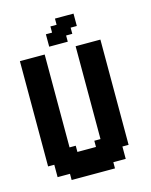

<svg xmlns="http://www.w3.org/2000/svg" viewBox="-112 -808 694 881"><g transform="rotate(-15 235.5 -367.5)"><path d="M382.4 -117.6H411.8V-88.2H382.4ZM352.9 -117.6H382.4V-88.2H352.9ZM323.5 -117.6H352.9V-88.2H323.5ZM323.5 -88.2H352.9V-58.8H323.5ZM352.9 -88.2H382.4V-58.8H352.9ZM323.5 -58.8H352.9V-29.4H323.5ZM294.1 -58.8H323.5V-29.4H294.1ZM352.9 -58.8H382.4V-29.4H352.9ZM294.1 -29.4H323.5V0H294.1ZM264.7 -29.4H294.1V0H264.7ZM235.3 -29.4H264.7V0H235.3ZM205.9 -29.4H235.3V0H205.9ZM176.5 -29.4H205.9V0H176.5ZM147.1 -29.4H176.5V0H147.1ZM117.6 -29.4H147.1V0H117.6ZM117.6 -58.8H147.1V-29.4H117.6ZM88.2 -58.8H117.6V-29.4H88.2ZM58.8 -58.8H88.2V-29.4H58.8ZM58.8 -88.2H88.2V-58.8H58.8ZM88.2 -88.2H117.6V-58.8H88.2ZM117.6 -88.2H147.1V-58.8H117.6ZM147.1 -88.2H176.5V-58.8H147.1ZM176.5 -88.2H205.9V-58.8H176.5ZM205.9 -88.2H235.3V-58.8H205.9ZM235.3 -88.2H264.7V-58.8H235.3ZM264.7 -88.2H294.1V-58.8H264.7ZM294.1 -88.2H323.5V-58.8H294.1ZM264.7 -58.8H294.1V-29.4H264.7ZM235.3 -58.8H264.7V-29.4H235.3ZM205.9 -58.8H235.3V-29.4H205.9ZM176.5 -58.8H205.9V-29.4H176.5ZM147.1 -58.8H176.5V-29.4H147.1ZM88.2 -117.6H117.6V-88.2H88.2ZM58.8 -117.6H88.2V-88.2H58.8ZM29.4 -117.6H58.8V-88.2H29.4ZM88.2 -147.1H117.6V-117.6H88.2ZM117.6 -147.1H147.1V-117.6H117.6ZM147.1 -147.1H176.5V-117.6H147.1ZM147.1 -117.6H176.5V-88.2H147.1ZM117.6 -117.6H147.1V-88.2H117.6ZM58.8 -147.1H88.2V-117.6H58.8ZM58.8 -176.5H88.2V-147.1H58.8ZM29.4 -176.5H58.8V-147.1H29.4ZM29.4 -205.9H58.8V-176.5H29.4ZM29.4 -147.1H58.8V-117.6H29.4ZM29.4 -235.3H58.8V-205.9H29.4ZM58.8 -235.3H88.2V-205.9H58.8ZM88.2 -235.3H117.6V-205.9H88.2ZM117.6 -235.3H147.1V-205.9H117.6ZM117.6 -205.9H147.1V-176.5H117.6ZM117.6 -176.5H147.1V-147.1H117.6ZM88.2 -205.9H117.6V-176.5H88.2ZM58.8 -205.9H88.2V-176.5H58.8ZM88.2 -176.5H117.6V-147.1H88.2ZM176.5 -117.6H205.9V-88.2H176.5ZM205.9 -117.6H235.3V-88.2H205.9ZM235.3 -117.6H264.7V-88.2H235.3ZM264.7 -117.6H294.1V-88.2H264.7ZM294.1 -117.6H323.5V-88.2H294.1ZM294.1 -147.1H323.5V-117.6H294.1ZM264.7 -147.1H294.1V-117.6H264.7ZM323.5 -147.1H352.9V-117.6H323.5ZM352.9 -147.1H382.4V-117.6H352.9ZM352.9 -176.5H382.4V-147.1H352.9ZM382.4 -176.5H411.8V-147.1H382.4ZM382.4 -205.9H411.8V-176.5H382.4ZM382.4 -147.1H411.8V-117.6H382.4ZM382.4 -235.3H411.8V-205.9H382.4ZM382.4 -264.7H411.8V-235.3H382.4ZM382.4 -294.1H411.8V-264.7H382.4ZM382.4 -323.5H411.8V-294.1H382.4ZM382.4 -352.9H411.8V-323.5H382.4ZM352.9 -352.9H382.4V-323.5H352.9ZM352.9 -382.4H382.4V-352.9H352.9ZM323.5 -352.9H352.9V-323.5H323.5ZM294.1 -352.9H323.5V-323.5H294.1ZM294.1 -323.5H323.5V-294.1H294.1ZM294.1 -294.1H323.5V-264.7H294.1ZM294.1 -264.7H323.5V-235.3H294.1ZM294.1 -235.3H323.5V-205.9H294.1ZM294.1 -205.9H323.5V-176.5H294.1ZM294.1 -176.5H323.5V-147.1H294.1ZM323.5 -176.5H352.9V-147.1H323.5ZM323.5 -205.9H352.9V-176.5H323.5ZM352.9 -205.9H382.4V-176.5H352.9ZM352.9 -235.3H382.4V-205.9H352.9ZM352.9 -264.7H382.4V-235.3H352.9ZM352.9 -294.1H382.4V-264.7H352.9ZM323.5 -323.5H352.9V-294.1H323.5ZM323.5 -294.1H352.9V-264.7H323.5ZM323.5 -264.7H352.9V-235.3H323.5ZM323.5 -235.3H352.9V-205.9H323.5ZM352.9 -323.5H382.4V-294.1H352.9ZM382.4 -382.4H411.8V-352.9H382.4ZM382.4 -411.8H411.8V-382.4H382.4ZM382.4 -441.2H411.8V-411.8H382.4ZM382.4 -470.6H411.8V-441.2H382.4ZM382.4 -500H411.8V-470.6H382.4ZM352.9 -500H382.4V-470.6H352.9ZM352.9 -529.4H382.4V-500H352.9ZM352.9 -558.8H382.4V-529.4H352.9ZM323.5 -558.8H352.9V-529.4H323.5ZM294.1 -558.8H323.5V-529.4H294.1ZM323.5 -382.4H352.9V-352.9H323.5ZM323.5 -411.8H352.9V-382.4H323.5ZM323.5 -441.2H352.9V-411.8H323.5ZM352.9 -441.2H382.4V-411.8H352.9ZM352.9 -470.6H382.4V-441.2H352.9ZM352.9 -411.8H382.4V-382.4H352.9ZM294.1 -382.4H323.5V-352.9H294.1ZM294.1 -411.8H323.5V-382.4H294.1ZM323.5 -470.6H352.9V-441.2H323.5ZM294.1 -470.6H323.5V-441.2H294.1ZM294.1 -441.2H323.5V-411.8H294.1ZM294.1 -529.4H323.5V-500H294.1ZM323.5 -529.4H352.9V-500H323.5ZM323.5 -500H352.9V-470.6H323.5ZM294.1 -500H323.5V-470.6H294.1ZM294.1 -588.2H323.5V-558.8H294.1ZM117.6 -558.8H147.1V-529.4H117.6ZM117.6 -588.2H147.1V-558.8H117.6ZM88.2 -558.8H117.6V-529.4H88.2ZM58.8 -558.8H88.2V-529.4H58.8ZM58.8 -529.4H88.2V-500H58.8ZM58.8 -500H88.2V-470.6H58.8ZM29.4 -500H58.8V-470.6H29.4ZM29.4 -470.6H58.8V-441.2H29.4ZM58.8 -470.6H88.2V-441.2H58.8ZM88.2 -470.6H117.6V-441.2H88.2ZM117.6 -470.6H147.1V-441.2H117.6ZM117.6 -529.4H147.1V-500H117.6ZM117.6 -500H147.1V-470.6H117.6ZM88.2 -500H117.6V-470.6H88.2ZM88.2 -529.4H117.6V-500H88.2ZM88.2 -441.2H117.6V-411.8H88.2ZM88.2 -411.8H117.6V-382.4H88.2ZM88.2 -382.4H117.6V-352.9H88.2ZM88.2 -352.9H117.6V-323.5H88.2ZM117.6 -352.9H147.1V-323.5H117.6ZM117.6 -323.5H147.1V-294.1H117.6ZM117.6 -382.4H147.1V-352.9H117.6ZM117.6 -411.8H147.1V-382.4H117.6ZM117.6 -441.2H147.1V-411.8H117.6ZM117.6 -294.1H147.1V-264.7H117.6ZM117.6 -264.7H147.1V-235.3H117.6ZM88.2 -264.7H117.6V-235.3H88.2ZM58.8 -264.7H88.2V-235.3H58.8ZM29.4 -294.1H58.8V-264.7H29.4ZM29.4 -264.7H58.8V-235.3H29.4ZM29.4 -323.5H58.8V-294.1H29.4ZM29.4 -352.9H58.8V-323.5H29.4ZM29.4 -382.4H58.8V-352.9H29.4ZM29.4 -411.8H58.8V-382.4H29.4ZM29.4 -441.2H58.8V-411.8H29.4ZM58.8 -411.8H88.2V-382.4H58.8ZM58.8 -382.4H88.2V-352.9H58.8ZM58.8 -352.9H88.2V-323.5H58.8ZM58.8 -323.5H88.2V-294.1H58.8ZM58.8 -294.1H88.2V-264.7H58.8ZM88.2 -294.1H117.6V-264.7H88.2ZM88.2 -323.5H117.6V-294.1H88.2ZM58.8 -441.2H88.2V-411.8H58.8ZM88.2 -588.2H117.6V-558.8H88.2ZM58.8 -588.2H88.2V-558.8H58.8ZM29.4 -588.2H58.8V-558.8H29.4ZM29.4 -558.8H58.8V-529.4H29.4ZM29.4 -529.4H58.8V-500H29.4ZM323.5 -588.2H352.9V-558.8H323.5ZM352.9 -588.2H382.4V-558.8H352.9ZM382.4 -588.2H411.8V-558.8H382.4ZM382.4 -558.8H411.8V-529.4H382.4ZM382.4 -529.4H411.8V-500H382.4ZM323.5 -735.3V-705.9H294.1V-735.3ZM323.5 -705.9V-676.5H294.1V-705.9ZM294.1 -705.9V-676.5H264.7V-705.9ZM294.1 -735.3V-705.9H264.7V-735.3ZM264.7 -705.9V-676.5H235.3V-705.9ZM264.7 -676.5V-647.1H235.3V-676.5ZM294.1 -676.5V-647.1H264.7V-676.5ZM235.3 -676.5V-647.1H205.9V-676.5ZM235.3 -647.1V-617.6H205.9V-647.1ZM264.7 -647.1V-617.6H235.3V-647.1ZM176.5 -647.1H205.9V-617.6H176.5ZM176.5 -676.5H205.9V-647.1H176.5ZM205.9 -705.9H235.3V-676.5H205.9ZM235.3 -735.3H264.7V-705.9H235.3Z"/></g></svg>

Font: Jersey 20
Style: Regular
Weight: 400
Designer: Sarah Cadigan-Fried
Version: Version 1.000; ttfautohint (v1.8.4.7-5d5b)